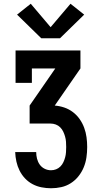

<svg xmlns="http://www.w3.org/2000/svg" viewBox="-20 -799 540 1024"><path d="M252 205Q227 205 201.5 200Q176 195 153.5 183Q131 171 113.5 152.5Q96 134 84.5 111Q73 88 67.5 63Q62 38 61 12H173Q173 30 177.5 47.5Q182 65 192 79Q202 93 218 101Q234 109 252 109Q266 109 279 104Q292 99 302 89Q312 79 318 66Q324 53 327.5 40Q331 27 332 13Q333 -1 333 -15Q333 -29 332 -43Q331 -57 327 -71Q323 -85 317 -97.5Q311 -110 301 -120Q291 -130 277.5 -135Q264 -140 250 -140H138V-236L275 -434H150V-357H63V-530H409V-434L272 -236Q298 -234 323 -225.5Q348 -217 369 -201Q390 -185 405 -163.5Q420 -142 429 -117.5Q438 -93 441.5 -67Q445 -41 445 -15Q445 13 441 40.5Q437 68 426.5 93.5Q416 119 398.5 141Q381 163 357.5 178Q334 193 307 199Q280 205 252 205ZM200 -595 71 -721 144 -779 250 -654 356 -779 429 -721 300 -595Z"/></svg>

Font: Iosevka Slab
Style: Bold
Weight: 700
Monospace: yes
Designer: Belleve Invis
Foundry: Belleve Invis
Version: Version 11.1.1; ttfautohint (v1.8.3)